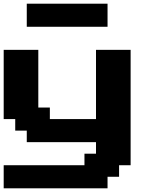

<svg xmlns="http://www.w3.org/2000/svg" viewBox="-20 -895 852 1040"><path d="M0 125H562.5V62.5H625V0H687.5V-625H500V-250H250V-312.5H187.5V-625H0V-250H62.5V-187.5H125V-125H500V-62.5H437.5V0H0ZM125 -750H562.5V-875H125Z"/></svg>

Font: Faithful 32x
Style: Semibold
Weight: 400
Foundry: Faithful Resource Pack
Version: Version 1.0; January 27, 2023